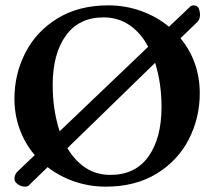

<svg xmlns="http://www.w3.org/2000/svg" viewBox="-20 -684 805 718"><path d="M655 -541Q727 -453 727 -335Q727 -243 686 -163Q645 -83 565.5 -34.5Q486 14 376 14Q315 14 259 -5Q203 -24 158 -59L88 9Q83 14 74 14Q59 14 46.5 5Q34 -4 34 -15Q34 -33 48 -45L110 -104Q74 -146 54 -200Q34 -254 34 -315Q34 -407 75 -487Q116 -567 195.5 -615.5Q275 -664 385 -664Q449 -664 507.5 -643Q566 -622 612 -584L689 -657Q695 -664 705 -664Q711 -664 716.5 -660.5Q722 -657 724 -651Q728 -639 728 -629Q728 -612 718 -602ZM203 -193 534 -509Q507 -561 464.5 -590Q422 -619 367 -619Q275 -619 226 -550.5Q177 -482 177 -366Q177 -273 203 -193ZM560 -449 232 -130Q260 -83 300 -56.5Q340 -30 393 -30Q486 -30 535 -98.5Q584 -167 584 -284Q584 -374 560 -449Z"/></svg>

Font: EB Garamond SemiBold
Style: Regular
Weight: 600
Designer: Georg Duffner and Octavio Pardo
Foundry: Georg Duffner
Version: Version 1.000